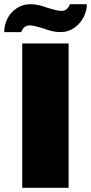

<svg xmlns="http://www.w3.org/2000/svg" viewBox="-22 -895 434 915"><path d="M84 -688H305V0H84ZM123 -875Q144 -875 163 -870.5Q182 -866 207 -857Q224 -852 241 -847.5Q258 -843 271 -843Q299 -843 311 -875H392Q392 -843 376 -812.5Q360 -782 331.5 -762Q303 -742 267 -742Q246 -742 227 -746.5Q208 -751 183 -760Q166 -765 149 -769.5Q132 -774 119 -774Q91 -774 79 -742H-2Q-2 -778 14.5 -808.5Q31 -839 59.5 -857Q88 -875 123 -875Z"/></svg>

Font: Archivo Black
Style: Regular
Weight: 400
Designer: Hector Gatti
Foundry: Omnibus-Type
Version: Version 1.101; ttfautohint (v1.8)